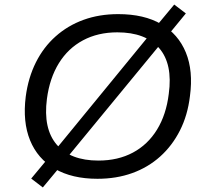

<svg xmlns="http://www.w3.org/2000/svg" viewBox="-20 -776 913 843"><path d="M408 9Q296 9 220.5 -35Q145 -79 112 -160Q79 -241 93 -352Q104 -435 137.5 -502Q171 -569 224.5 -616.5Q278 -664 347 -689Q416 -714 499 -714Q613 -714 688 -670Q763 -626 796 -545.5Q829 -465 814 -354Q804 -270 770 -203Q736 -136 683 -88.5Q630 -41 560.5 -16Q491 9 408 9ZM412 -71Q498 -71 563.5 -106Q629 -141 669.5 -207Q710 -273 721 -364Q739 -495 679 -564.5Q619 -634 495 -634Q410 -634 344.5 -599Q279 -564 238.5 -498.5Q198 -433 186 -342Q169 -211 229 -141Q289 -71 412 -71ZM168 47 117 8 196 -87 228 -124 636 -622 666 -661 745 -756 796 -717 718 -622 686 -584 277 -87 247 -48Z"/></svg>

Font: Nunito Sans 10pt SemiExpanded
Style: Italic
Weight: 400
Width: 6
Italic angle: -9°
Designer: Vernon Adams
Foundry: Vernon Adams
Version: Version 3.101;gftools[0.9.27]